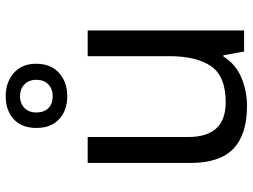

<svg xmlns="http://www.w3.org/2000/svg" viewBox="-124 -732 867 658"><g transform="rotate(-90 309.0 -403.5)"><path d="M533 -536V0H461L448 -71H444Q418 -29 372 -9.5Q326 10 274 10Q177 10 128 -36.5Q79 -83 79 -185V-536H168V-191Q168 -63 287 -63Q376 -63 410.5 -113Q445 -163 445 -257V-536ZM308 -606Q259 -606 229 -634Q199 -662 199 -712Q199 -762 229 -789.5Q259 -817 308 -817Q355 -817 387 -789.5Q419 -762 419 -713Q419 -662 387.5 -634Q356 -606 308 -606ZM308 -656Q333 -656 348.5 -671Q364 -686 364 -712Q364 -738 348 -753Q332 -768 308 -768Q284 -768 268 -753Q252 -738 252 -712Q252 -686 266.5 -671Q281 -656 308 -656Z"/></g></svg>

Font: Noto Sans Mayan Numerals
Style: Regular
Weight: 400
Designer: Monotype Design Team
Foundry: Monotype Imaging Inc.
Version: Version 2.001; ttfautohint (v1.8.4.7-5d5b)